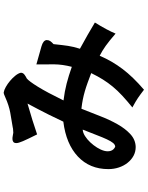

<svg xmlns="http://www.w3.org/2000/svg" viewBox="100 -829 800 1040"><g transform="rotate(-90 500.0 -309.0)"><path d="M671 -512Q735 -494 768.5 -484.5Q802 -475 803 -456Q803 -445 797.5 -437Q792 -429 781 -419Q778 -392 776 -374Q774 -356 771.5 -340.5Q769 -325 765.5 -310Q762 -295 756 -276Q799 -253 831.5 -234Q864 -215 898 -195Q878 -163 862 -133Q846 -103 838 -83Q817 -101 801 -114Q785 -127 771.5 -136.5Q758 -146 745 -154Q732 -162 718 -169Q703 -134 685.5 -104Q668 -74 646.5 -45.5Q625 -17 597.5 11.5Q570 40 534 71Q520 60 509.5 52.5Q499 45 489 38Q479 31 467.5 24.5Q456 18 438 8Q474 -21 501.5 -46.5Q529 -72 550.5 -98Q572 -124 589.5 -152Q607 -180 624 -215Q595 -226 571.5 -234.5Q548 -243 525.5 -249.5Q503 -256 480.5 -260.5Q458 -265 431 -268Q411 -218 391 -166.5Q371 -115 347 -72.5Q323 -30 293 -2.5Q263 25 224 26Q198 26 176.5 14.5Q155 3 138.5 -17.5Q122 -38 113 -65Q104 -92 104 -122Q104 -223 172 -287Q240 -351 361 -366Q402 -453 428.5 -502.5Q455 -552 459 -560Q413 -547 370 -533.5Q327 -520 292 -508Q266 -560 255.5 -584.5Q245 -609 245 -620Q245 -632 251 -636.5Q257 -641 265.5 -641.5Q274 -642 283.5 -640Q293 -638 301 -637Q309 -638 316 -638Q323 -638 330 -640Q370 -646 410 -653.5Q450 -661 492 -680Q511 -689 519 -689Q532 -687 549 -677.5Q566 -668 582 -654.5Q598 -641 610.5 -625.5Q623 -610 626 -596Q626 -584 615 -576Q604 -568 595 -564Q580 -552 550 -503.5Q520 -455 476 -365Q525 -359 567.5 -348Q610 -337 658 -320Q671 -370 671.5 -415Q672 -460 671 -512ZM318 -261Q301 -260 283 -248.5Q265 -237 249 -220Q233 -203 220.5 -183Q208 -163 203 -144Q198 -125 203 -109Q208 -93 225 -85Q236 -85 245.5 -96.5Q255 -108 265.5 -130.5Q276 -153 288.5 -186Q301 -219 318 -261Z"/></g></svg>

Font: D2Coding ligature
Style: Bold
Weight: 700
Monospace: yes
Designer: Yong-Rak Park; Jeong-Hwan Yoon; Sang-Min Lee;
Foundry: NHN Corporation
Version: Version 1.3.2; Build 20180524